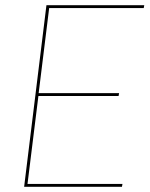

<svg xmlns="http://www.w3.org/2000/svg" viewBox="-20 -720 580 740"><path d="M536 -700 534 -689H169.5L129 -361H439L437 -350H128L86 -11H452L450 0H73L159 -700Z"/></svg>

Font: Lato Hairline
Style: Italic
Weight: 100
Italic angle: -7°
Designer: Lukasz Dziedzic
Foundry: tyPoland Lukasz Dziedzic
Version: Version 2.007; 2014-02-27